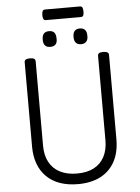

<svg xmlns="http://www.w3.org/2000/svg" viewBox="-81 -1454 1121 1533"><g transform="rotate(-5 479.0 -687.0)"><path d="M481 19Q401 19 338 -3Q275 -25 231 -68Q187 -111 164 -172Q141 -233 141 -311V-988Q141 -1002 152 -1008.5Q163 -1015 185 -1015Q207 -1015 218 -1008.5Q229 -1002 229 -988V-311Q229 -234 258.5 -179Q288 -124 344.5 -95Q401 -66 481 -66Q561 -66 616 -95Q671 -124 700 -179Q729 -234 729 -311V-988Q729 -1002 740 -1008.5Q751 -1015 773 -1015Q817 -1015 817 -988V-311Q817 -207 777 -133Q737 -59 662 -20Q587 19 481 19ZM356 -1092Q328 -1092 314 -1107.5Q300 -1123 300 -1155Q300 -1187 314 -1202.5Q328 -1218 356 -1218Q384 -1218 397.5 -1202.5Q411 -1187 411 -1155Q413 -1123 398.5 -1107.5Q384 -1092 356 -1092ZM603 -1092Q575 -1092 561 -1107.5Q547 -1123 547 -1155Q547 -1187 561 -1202.5Q575 -1218 603 -1218Q630 -1218 644 -1202.5Q658 -1187 658 -1155Q659 -1124 644.5 -1108Q630 -1092 603 -1092ZM341 -1308Q324 -1308 319 -1319.5Q314 -1331 314 -1349Q314 -1368 319 -1380.5Q324 -1393 341 -1393H617Q635 -1393 639.5 -1380.5Q644 -1368 644 -1349Q644 -1331 639.5 -1319.5Q635 -1308 617 -1308Z"/></g></svg>

Font: Playwrite ES
Style: Regular
Weight: 400
Designer: Veronika Burian, José Scaglione
Foundry: TypeTogether
Version: Version 1.002